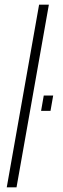

<svg xmlns="http://www.w3.org/2000/svg" viewBox="-20 -805 270 825"><path d="M9 0H51L190 -785H148ZM168 -394.5 156.5 -328.5H197L208.5 -394.5Z"/></svg>

Font: Anybody Thin ExtraLight
Style: Italic
Weight: 250
Italic angle: -10°
Version: Version 1.113;gftools[0.9.25]